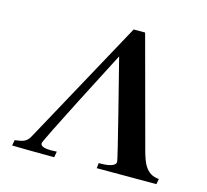

<svg xmlns="http://www.w3.org/2000/svg" viewBox="-101 -807 994 923"><g transform="rotate(15 396.5 -346.0)"><path d="M34 -2C97 -1 159 0 222 0H237H244L249 -29C244 -29 233 -28 222 -28C198 -28 168 -31 168 -49C168 -64 397 -504 420 -549C431 -506 542 -71 542 -57C542 -29 483 -28 464 -28H458L455 -2H752L757 -29C691 -33 673 -91 658 -146L511 -692H454L113 -68C95 -35 72 -35 39 -30Z"/></g></svg>

Font: KpRoman
Style: SemiboldItalic
Weight: 600
Italic angle: -11°
Version: Version 0.66